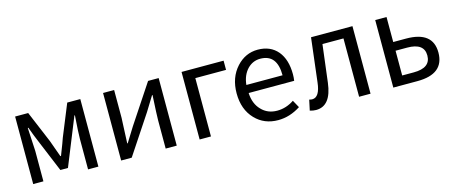

<svg xmlns="http://www.w3.org/2000/svg" viewBox="-40 -1017 3522 1491"><g transform="rotate(-15 1721.5 -272.0)"><path d="M92 -543H197L304 -288Q311 -267 328 -221L352 -155H357Q400 -265 407 -288L511 -543H616V0H533V-245Q533 -292 543 -432H539L385 -51H324L219 -304Q192 -367 169 -432H164L174 -245V0H92Z M799 -543H888V-316Q888 -326 879 -116H883Q919 -172 955 -232L1161 -543H1246V0H1157V-227Q1157 -268 1166 -428H1162L1090 -311L884 0H799Z M1430 -543H1768V-469H1521V0H1430Z M1876 -62Q1800 -141 1800 -271Q1800 -398 1875 -480Q1946 -557 2045 -557Q2147 -557 2205 -488Q2261 -420 2261 -302Q2261 -276 2257 -250H1891Q1895 -163 1945 -112Q1994 -60 2071 -60Q2143 -60 2207 -103L2240 -43Q2153 13 2060 13Q1948 13 1876 -62ZM2181 -315Q2181 -484 2046 -484Q1986 -484 1943 -440Q1898 -393 1890 -315Z M2314 5 2332 -79Q2346 -75 2356 -75Q2416 -75 2429 -191L2471 -543H2804V0H2712V-469H2543Q2512 -212 2506 -168Q2484 13 2364 13Q2340 13 2314 5Z M2987 -543H3078V-342H3181Q3396 -342 3396 -173Q3396 0 3181 0H2987ZM3171 -73Q3307 -73 3307 -173Q3307 -272 3171 -272H3078V-73Z"/></g></svg>

Font: KaiGen Gothic CN Regular
Style: Regular
Weight: 400
Designer: Ryoko NISHIZUKA  (kana & ideographs); Paul D. Hunt (Latin, Greek & Cyrillic); Wenlong ZHANG  (bopomofo); Sandoll Communi
Foundry: Adobe Systems Incorporated
Version: Version 1.002.20150501